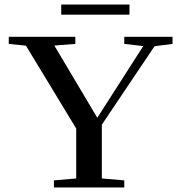

<svg xmlns="http://www.w3.org/2000/svg" viewBox="-20 -825 801 845"><path d="M249.5 -760.3V-805.2H549.8V-760.3ZM217.3 0V-31.2L315.4 -39.6V-259.3L94.2 -624L18.6 -631.8V-663.1H311.5V-631.8L219.2 -624.5L408.2 -306.6L610.4 -622.1L526.9 -631.8V-663.1H739.3V-631.8L660.2 -621.6L428.2 -276.4V-39.6L526.9 -31.2V0Z"/></svg>

Font: Elstob 10pt Medium
Style: Regular
Weight: 500
Designer: Peter S. Baker
Version: Version 1.015